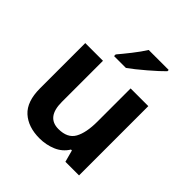

<svg xmlns="http://www.w3.org/2000/svg" viewBox="-207 -911 1066 1066"><g transform="rotate(45 325.5 -378.0)"><path d="M571 -544H432V-284Q432 -196 405.5 -148.5Q379 -101 308 -101Q215 -101 215 -221V-544H76V-189Q76 -85 128.5 -37.5Q181 10 270 10Q321 10 366.5 -9Q412 -28 438 -70H445L464 0H571ZM509 -766H352Q331 -732 297.5 -689.5Q264 -647 240 -619V-606H333Q370 -632 426 -680Q482 -728 509 -756Z"/></g></svg>

Font: Noto Sans UI
Style: Bold
Weight: 700
Designer: Monotype Design Team
Foundry: Monotype Imaging Inc.
Version: Version 1.901